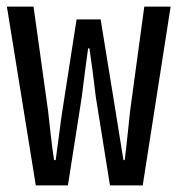

<svg xmlns="http://www.w3.org/2000/svg" viewBox="-20 -564 540 584"><path d="M88.9 0 1 -543.9H82L126 -228.5Q127.9 -210.9 133.8 -158.7Q139.6 -106.4 144.5 -77.1H149.4Q153.3 -104.5 159.7 -154.3Q166 -204.1 169.9 -228.5L212.9 -504.9H286.1L331.1 -228.5Q335 -206.1 342.8 -155.3Q350.6 -104.5 355.5 -77.1H359.4Q363.3 -107.4 369.1 -163.6Q375 -219.7 376 -228.5L418.9 -543.9H499L414.1 0H314.5L271.5 -268.6Q261.7 -352.5 252 -417H248Q246.1 -404.3 239.3 -352.5Q232.4 -300.8 228.5 -267.6L186.5 0Z"/></svg>

Font: GenEi Gothic M Regular
Style: Regular
Weight: 400
Designer: o_tamon (Modified); [Source Han Sans]
Ryoko NISHIZUKA  (kana & ideographs); Paul D. Hunt (Latin, Greek & Cyrillic); Wenl
Version: Version 1.1a;Original Version 1.004